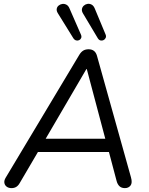

<svg xmlns="http://www.w3.org/2000/svg" viewBox="-20 -967 769 994"><path d="M39.8 6.9Q24.8 6.9 14.8 -0.4Q4.8 -7.7 2.7 -19.9Q0.5 -32.1 9.2 -46.7L390.6 -683.3Q399.8 -698.4 411.2 -705.2Q422.7 -711.9 438.6 -711.9Q472.1 -711.9 481.8 -679L658 -49.2Q666.3 -20.3 655.9 -6.7Q645.5 6.9 626.6 6.9Q609.2 6.9 598.7 -2.8Q588.1 -12.6 583.3 -31.5L539.4 -197.4L570.9 -180H145.3L185.7 -196L82.1 -19.4Q74.8 -6.2 64.3 0.4Q53.9 6.9 39.8 6.9ZM429.3 -609.5H427.3L208.2 -234.6L185.7 -248.6H552.4L529.1 -233.6ZM486.4 -768.8 410.1 -896.7Q402.3 -909.5 404.2 -920.3Q406.2 -931.1 414.3 -938.1Q422.3 -945.2 433.1 -946.9Q443.9 -948.6 454.1 -943.2Q464.4 -937.8 470.3 -923.6L526.3 -789.2Q530.7 -779.4 527.3 -771.4Q523.9 -763.3 516.3 -759.5Q508.7 -755.6 500.5 -757.6Q492.2 -759.5 486.4 -768.8ZM359.6 -769.2 280 -897.7Q272.1 -910 273.6 -920.5Q275.1 -931.1 283.2 -937.9Q291.3 -944.8 302 -946.5Q312.8 -948.2 323.3 -943Q333.8 -937.8 339.7 -923.6L398.9 -788.2Q403.3 -778.5 400.4 -770.7Q397.5 -762.9 389.9 -759.2Q382.4 -755.6 374.1 -757.8Q365.8 -760 359.6 -769.2Z"/></svg>

Font: Nunito Variable Extra Light
Style: Italic
Weight: 200
Italic angle: -9°
Designer: Vernon Adams
Foundry: Vernon Adams
Version: Version 3.602